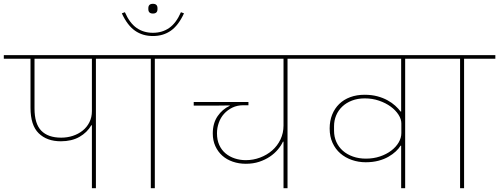

<svg xmlns="http://www.w3.org/2000/svg" viewBox="-40 -987 2618 1007"><path d="M442 -330H439Q417 -292 376.5 -269Q336 -246 279 -246Q206 -246 163 -288Q120 -330 120 -422V-679H-20V-698H627V-679H463V0H442ZM141 -418Q141 -338 176.5 -301.5Q212 -265 281 -265Q313 -265 342 -274.5Q371 -284 393.5 -302Q416 -320 429 -346Q442 -372 442 -404V-679H141Z M751 -679H587V-698H936V-679H772V0H751Z M762 -916Q738 -916 738 -939V-944Q738 -967 762 -967Q786 -967 786 -944V-939Q786 -916 762 -916ZM762 -798Q708 -798 668 -826Q628 -854 599 -917L615 -923Q640 -866 676.5 -840.5Q713 -815 762 -815Q811 -815 847.5 -840.5Q884 -866 909 -923L925 -917Q896 -854 856 -826Q816 -798 762 -798Z M1447 -244H1444Q1435 -224 1417.5 -203Q1400 -182 1375.5 -165.5Q1351 -149 1319.5 -138.5Q1288 -128 1249 -128Q1213 -128 1181 -139Q1149 -150 1126 -170.5Q1103 -191 1089.5 -220.5Q1076 -250 1076 -287Q1076 -341 1101.5 -378Q1127 -415 1165 -432V-434L1081 -433H976V-452H1263V-435H1236Q1204 -435 1178.5 -422.5Q1153 -410 1135 -390Q1117 -370 1107.5 -343Q1098 -316 1098 -288Q1098 -253 1110 -226.5Q1122 -200 1143 -182.5Q1164 -165 1191.5 -156Q1219 -147 1249 -147Q1288 -147 1324 -160.5Q1360 -174 1387.5 -198Q1415 -222 1431 -255.5Q1447 -289 1447 -329V-679H896V-698H1632V-679H1468V0H1447Z M2064 -223H2061Q2052 -208 2036 -193Q2020 -178 1997.5 -165Q1975 -152 1945 -144Q1915 -136 1878 -136Q1840 -136 1805.5 -148Q1771 -160 1745 -182.5Q1719 -205 1704 -238Q1689 -271 1689 -313Q1689 -353 1702 -385.5Q1715 -418 1739 -441.5Q1763 -465 1797 -477.5Q1831 -490 1872 -490Q1909 -490 1939 -482Q1969 -474 1992.5 -461Q2016 -448 2033 -432.5Q2050 -417 2061 -402H2064V-679H1592V-698H2249V-679H2085V0H2064ZM1879 -155Q1919 -155 1953 -166.5Q1987 -178 2012 -197Q2037 -216 2051 -240Q2065 -264 2065 -289V-340Q2065 -362 2050 -385.5Q2035 -409 2009 -428Q1983 -447 1948 -459Q1913 -471 1873 -471Q1836 -471 1806 -459.5Q1776 -448 1755 -428Q1734 -408 1723 -381.5Q1712 -355 1712 -325V-301Q1712 -270 1724 -243Q1736 -216 1758 -196.5Q1780 -177 1811 -166Q1842 -155 1879 -155Z M2373 -679H2209V-698H2558V-679H2394V0H2373Z"/></svg>

Font: IBM Plex Sans Devanagari Thin
Style: Regular
Weight: 100
Designer: Mike Abbink, Paul van der Laan, Pieter van Rosmalen, Erin McLaughlin
Foundry: Bold Monday
Version: Version 1.1